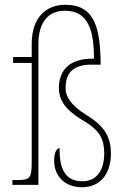

<svg xmlns="http://www.w3.org/2000/svg" viewBox="-20 -775 527 805"><path d="M324 10C397 10 445 -42 445 -132C445 -196 422 -244 345 -291C272 -336 255 -374 255 -405C255 -450 269 -504 363 -504H402C401 -658 377 -755 254 -755C177 -755 113 -706 113 -591V-536H35V-511H113V-100C113 -28 107 -20 52 -20H32V0H141V-590C141 -665 170 -730 252 -730C350 -730 374 -648 374 -529C264 -531 227 -474 227 -405C227 -340 276 -300 338 -264C398 -227 417 -191 417 -132C417 -59 384 -15 325 -15C261 -15 228 -57 230 -154C221 -154 207 -142 207 -100C207 -42 247 10 324 10Z"/></svg>

Font: Noto Serif Myanmar Condensed Thin
Style: Regular
Weight: 100
Width: 3
Designer: Ben Mitchell and the Monotype Design Team
Foundry: Monotype Imaging Inc.
Version: Version 2.106